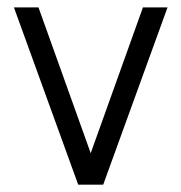

<svg xmlns="http://www.w3.org/2000/svg" viewBox="-20 -506 497 526"><path d="M262.7 0H194.3L18.1 -485.8H85.4L228.5 -86.4L371.6 -485.8H439Z"/></svg>

Font: Potro Sans Bangla
Style: Regular
Weight: 400
Designer: Jayed Ahsan Saad
Foundry: Codepotro
Version: Potro Sans Bangla;Version 0.996;CodepotroFonts;